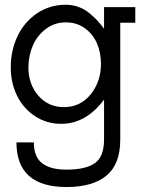

<svg xmlns="http://www.w3.org/2000/svg" viewBox="-20 -501 627 792"><path d="M254.4 198.7Q333 198.7 371.1 172.1Q409.2 145.5 409.2 74.7V-89.8Q334 9.8 232.9 9.8Q171.9 9.8 123.8 -22.2Q75.7 -54.2 50 -106.9Q24.4 -159.7 24.4 -222.7Q24.4 -292.5 52 -351.1Q79.6 -409.7 132.1 -445.6Q184.6 -481.4 252 -481.4Q278.3 -481.4 302.5 -472.9Q326.7 -464.4 346.7 -448.2Q366.7 -432.1 380.4 -417.5Q394 -402.8 409.2 -382.8V-471.7H538.1V-407.2H476.1V74.7Q476.1 176.3 419.2 223.4Q362.3 270.5 254.4 270.5Q47.9 270.5 47.9 86.4H119.6Q119.6 118.7 129.6 141.1Q139.6 163.6 158.7 175.8Q177.7 188 200.9 193.4Q224.1 198.7 254.4 198.7ZM97.2 -222.2Q97.2 -153.8 138.2 -106.4Q179.2 -59.1 243.7 -59.1Q311.5 -59.1 354 -111.8Q396.5 -164.6 396.5 -237.3Q396.5 -284.2 379.6 -322.8Q362.8 -361.3 329.3 -385Q295.9 -408.7 251.5 -408.7Q205.1 -408.7 169.2 -381.6Q133.3 -354.5 115.2 -312.5Q97.2 -270.5 97.2 -222.2Z"/></svg>

Font: Eligible
Style: Regular
Weight: 500
Version: Version 1.1